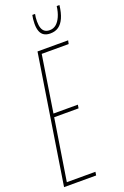

<svg xmlns="http://www.w3.org/2000/svg" viewBox="-169 -935 633 984"><g transform="rotate(-20 147.5 -442.5)"><path d="M-1 0 109 -700H276L272 -681H125L77 -373H210L207 -354H74L21 -19H177L174 0ZM203 -764Q183 -764 169.5 -772Q156 -780 149.5 -796.5Q143 -813 143 -838Q143 -851 144.5 -864Q146 -877 148 -885H163Q161 -876 160 -866.5Q159 -857 159 -845Q159 -824 164 -809.5Q169 -795 179.5 -788Q190 -781 206 -781Q226 -781 241 -793.5Q256 -806 266.5 -829.5Q277 -853 281 -885H296Q291 -843 279 -816.5Q267 -790 248.5 -777Q230 -764 203 -764Z"/></g></svg>

Font: Georama ExtraCondensed Thin
Style: Italic
Weight: 100
Width: 2
Italic angle: -9°
Designer: Jean-Baptiste Levee
Foundry: Production Type
Version: Version 1.001